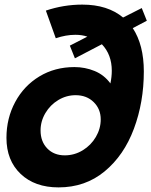

<svg xmlns="http://www.w3.org/2000/svg" viewBox="-20 -798 657 833"><path d="M8 -200Q8 -285 46 -355.5Q84 -426 151 -466.5Q218 -507 303 -507Q349 -507 390.5 -490Q432 -473 459 -436Q465 -465 465 -491Q465 -561 422 -606L305 -545L283 -600L359 -639Q336 -647 307 -647Q266 -647 222 -632L179 -752Q256 -778 337 -778Q447 -778 514 -722L595 -763L617 -708L556 -676Q604 -603 604 -488Q604 -355 561 -239.5Q518 -124 434 -54.5Q350 15 234 15Q131 15 69.5 -43.5Q8 -102 8 -200ZM417 -280Q417 -325 386.5 -355Q356 -385 308 -385Q268 -385 233 -364Q198 -343 177 -307.5Q156 -272 156 -232Q156 -184 185 -154Q214 -124 261 -124Q303 -124 339 -146Q375 -168 396 -204Q417 -240 417 -280Z"/></svg>

Font: Open Sauce One ExtraBold Italic
Style: Regular
Weight: 800
Italic angle: -10°
Designer: Alfredo Marco Pradil
Foundry: Creative Sauce Fz LLC
Version: Version 1.477